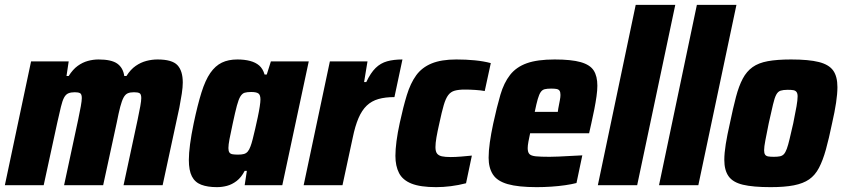

<svg xmlns="http://www.w3.org/2000/svg" viewBox="-25 -763 3476 791"><path d="M-5 0 103 -510H258L249 -450H258Q275 -477 295 -491.5Q315 -506 337 -512Q359 -518 381 -518Q434 -518 458 -501Q482 -484 487 -450H496Q513 -477 534 -491.5Q555 -506 578 -512Q601 -518 624 -518Q684 -518 706 -494.5Q728 -471 728 -423Q728 -404 724 -377.5Q720 -351 714 -320L645 0H484L542 -270Q549 -303 553 -325.5Q557 -348 557 -359Q557 -375 550 -379Q543 -383 527 -383Q511 -383 501 -378.5Q491 -374 484 -361Q477 -348 470.5 -323.5Q464 -299 456 -258L400 0H239L297 -270Q304 -303 308 -325.5Q312 -348 312 -359Q312 -375 305 -379Q298 -383 283 -383Q267 -383 256.5 -378.5Q246 -374 239 -361Q232 -348 226 -323Q220 -298 211 -258L155 0Z M869 8Q830 8 804 -2Q778 -12 765.5 -36.5Q753 -61 753 -104Q753 -131 758 -169Q763 -207 773 -255Q789 -331 805 -382Q821 -433 841.5 -462.5Q862 -492 889 -505Q916 -518 953 -518Q982 -518 1005 -512Q1028 -506 1043 -493Q1058 -480 1065 -456H1074L1091 -510H1247L1138 0H983L992 -59H983Q969 -32 950 -17.5Q931 -3 910.5 2.5Q890 8 869 8ZM956 -126Q970 -126 979.5 -128.5Q989 -131 995.5 -138.5Q1002 -146 1007 -160Q1011 -170 1016 -189.5Q1021 -209 1026.5 -233Q1032 -257 1037 -280.5Q1042 -304 1045 -323.5Q1048 -343 1048 -353Q1048 -372 1039.5 -378Q1031 -384 1010 -384Q993 -384 983 -381Q973 -378 965.5 -366Q958 -354 951 -328Q944 -302 934 -255Q925 -214 920.5 -190Q916 -166 916 -153Q916 -141 920 -135Q924 -129 933 -127.5Q942 -126 956 -126Z M1226 0 1334 -510H1489L1475 -425H1484Q1502 -463 1522.5 -483Q1543 -503 1570 -510.5Q1597 -518 1633 -518L1600 -363Q1562 -363 1534 -355Q1506 -347 1486 -328Q1466 -309 1452 -276.5Q1438 -244 1428 -195L1386 0Z M1772 8Q1707 8 1670.5 -6.5Q1634 -21 1619 -50Q1604 -79 1604 -121Q1604 -147 1608.5 -181.5Q1613 -216 1622 -257Q1636 -322 1651 -371Q1666 -420 1689.5 -452.5Q1713 -485 1753 -501.5Q1793 -518 1855 -518Q1895 -518 1931 -514.5Q1967 -511 1997 -503L1972 -388Q1956 -391 1933 -392.5Q1910 -394 1890 -394Q1865 -394 1848.5 -389.5Q1832 -385 1821.5 -371Q1811 -357 1803 -329.5Q1795 -302 1785 -255Q1777 -220 1773 -196.5Q1769 -173 1769 -157Q1769 -139 1775.5 -130.5Q1782 -122 1795.5 -119Q1809 -116 1832 -116Q1851 -116 1875 -118Q1899 -120 1919 -122L1895 -8Q1864 0 1832.5 4Q1801 8 1772 8Z M2186 8Q2110 8 2066.5 -4.5Q2023 -17 2005.5 -44.5Q1988 -72 1988 -113Q1988 -141 1993 -176.5Q1998 -212 2007 -254Q2022 -323 2036.5 -372.5Q2051 -422 2076.5 -454.5Q2102 -487 2145.5 -502.5Q2189 -518 2260 -518Q2329 -518 2367.5 -507Q2406 -496 2421 -472.5Q2436 -449 2436 -410Q2436 -391 2432.5 -366Q2429 -341 2423.5 -313Q2418 -285 2411 -254L2402 -214H2159Q2155 -196 2152 -179.5Q2149 -163 2149 -153Q2149 -136 2156 -128.5Q2163 -121 2182.5 -119Q2202 -117 2239 -117Q2254 -117 2276.5 -118Q2299 -119 2325 -120.5Q2351 -122 2374 -123L2350 -9Q2331 -4 2303.5 0Q2276 4 2245.5 6Q2215 8 2186 8ZM2178 -302H2273L2275 -316Q2279 -337 2281.5 -350Q2284 -363 2284 -372Q2284 -384 2280 -389.5Q2276 -395 2267.5 -396.5Q2259 -398 2246 -398Q2229 -398 2219 -395.5Q2209 -393 2202.5 -383.5Q2196 -374 2190.5 -355Q2185 -336 2178 -302Z M2438 0 2594 -743H2757L2600 0Z M2690 0 2846 -743H3009L2852 0Z M3150 8Q3077 8 3035.5 -2Q2994 -12 2976.5 -37Q2959 -62 2959 -104Q2959 -132 2965 -169.5Q2971 -207 2982 -255Q2995 -318 3007 -363.5Q3019 -409 3035 -439Q3051 -469 3075.5 -486.5Q3100 -504 3138.5 -511Q3177 -518 3234 -518Q3307 -518 3348.5 -507.5Q3390 -497 3407.5 -472.5Q3425 -448 3425 -404Q3425 -377 3419.5 -340Q3414 -303 3403 -255Q3390 -192 3377.5 -147Q3365 -102 3349 -71.5Q3333 -41 3308.5 -24Q3284 -7 3245.5 0.5Q3207 8 3150 8ZM3163 -117Q3178 -117 3188 -119Q3198 -121 3204.5 -128Q3211 -135 3216.5 -150Q3222 -165 3228 -190.5Q3234 -216 3243 -255Q3252 -299 3256.5 -325Q3261 -351 3261 -366Q3261 -378 3256.5 -384Q3252 -390 3243.5 -391.5Q3235 -393 3220 -393Q3202 -393 3191 -389.5Q3180 -386 3173 -373Q3166 -360 3159.5 -332Q3153 -304 3142 -255Q3133 -210 3128 -184Q3123 -158 3123 -144Q3123 -132 3127 -126Q3131 -120 3140 -118.5Q3149 -117 3163 -117Z"/></svg>

Font: Saira SemiCondensed ExtraBold
Style: Italic
Weight: 800
Width: 4
Italic angle: -12°
Designer: Hector Gatti with collaboration of the Omnibus-Type team
Foundry: Omnibus-Type
Version: Version 1.101